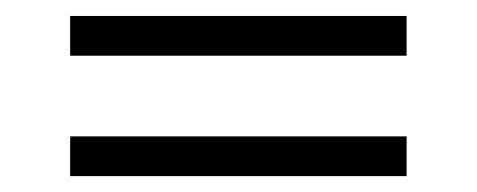

<svg xmlns="http://www.w3.org/2000/svg" viewBox="-20 -446 604 243"><path d="M68.8 -425.8H494.6V-375.5H68.8ZM68.8 -273.4H494.6V-223.1H68.8Z"/></svg>

Font: PT Astra Serif
Style: Regular
Weight: 400
Designer: A.Korolkova, I. Chaeva
Foundry: ParaType Ltd
Version: Version 1.002